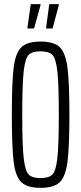

<svg xmlns="http://www.w3.org/2000/svg" viewBox="-20 -896 390 924"><path d="M37 -344Q37 -502 46 -572.5Q55 -643 83.5 -669.5Q112 -696 175 -696Q239 -696 267 -669.5Q295 -643 304.5 -572.5Q314 -502 314 -344Q314 -186 304.5 -115.5Q295 -45 267 -18.5Q239 8 175 8Q112 8 83.5 -18.5Q55 -45 46 -115.5Q37 -186 37 -344ZM263 -344Q263 -491 256 -553Q249 -615 232 -632Q215 -649 175 -649Q135 -649 118 -632Q101 -615 94 -552.5Q87 -490 87 -344Q87 -198 94 -135.5Q101 -73 118 -56Q135 -39 175 -39Q215 -39 232 -56Q249 -73 256 -135Q263 -197 263 -344ZM112 -759V-763L128 -876H175V-871L144 -759ZM202 -759V-763L217 -876H263V-871L233 -759Z"/></svg>

Font: Saira Ultra Condensed Light
Style: Regular
Weight: 300
Width: 1
Designer: Hector Gatti with collaboration of the Omnibus-Type team
Foundry: Omnibus-Type
Version: Version 1.001; ttfautohint (v1.8)